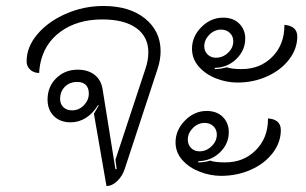

<svg xmlns="http://www.w3.org/2000/svg" viewBox="-20 -613 1024 642"><path d="M294 -233Q306 -252 310 -261L308 -262Q291 -234 267.5 -219Q244 -204 216 -204Q181 -204 160 -225Q139 -246 139 -280Q139 -323 168 -351.5Q197 -380 240 -380Q274 -380 296 -363Q318 -346 323 -315L366 -47L370 -48L366 -79L466 -382Q476 -411 476 -438Q476 -490 436 -519Q396 -548 322 -548Q239 -548 183 -507.5Q127 -467 114 -397Q111 -379 111 -369Q93 -369 81 -380Q69 -391 69 -408Q69 -456 105 -498.5Q141 -541 200.5 -567Q260 -593 326 -593Q413 -593 465 -551Q517 -509 517 -442Q517 -413 507 -383L398 -51Q390 -25 372.5 -8Q355 9 336 9ZM277 -300Q277 -319 267 -329Q257 -339 238 -339Q213 -339 197 -323Q181 -307 181 -282Q181 -265 192 -254.5Q203 -244 221 -244Q244 -244 260.5 -261Q277 -278 277 -300Z M622 -450Q622 -491 653.5 -522.5Q685 -554 726 -554Q760 -554 780 -534Q800 -514 800 -484Q800 -445 770.5 -416Q741 -387 698 -386V-382Q717 -382 738 -388Q755 -382 788 -382Q850 -382 890.5 -423Q931 -464 931 -528V-530Q974 -526 974 -491Q974 -450 947 -414.5Q920 -379 874 -358Q828 -337 774 -337Q738 -337 703 -350.5Q668 -364 645 -390Q622 -416 622 -450ZM760 -475Q760 -492 748.5 -503Q737 -514 719 -514Q697 -514 680 -497Q663 -480 663 -458Q663 -442 674 -431Q685 -420 702 -420Q725 -420 742.5 -436.5Q760 -453 760 -475ZM567 -137Q567 -178 598.5 -210Q630 -242 671 -242Q705 -242 725 -222Q745 -202 745 -171Q745 -132 715.5 -103.5Q686 -75 643 -74V-70Q664 -70 683 -76Q698 -70 733 -70Q795 -70 835.5 -111Q876 -152 876 -214V-217Q919 -214 919 -178Q919 -137 892 -101.5Q865 -66 819 -45.5Q773 -25 719 -25Q684 -25 648.5 -38.5Q613 -52 590 -77.5Q567 -103 567 -137ZM705 -163Q705 -180 693.5 -191Q682 -202 664 -202Q642 -202 625 -185Q608 -168 608 -146Q608 -129 619 -118Q630 -107 647 -107Q670 -107 687.5 -124Q705 -141 705 -163Z"/></svg>

Font: K2D Thin
Style: Italic
Weight: 100
Italic angle: -10°
Designer: Katatrad Aksorn Co.,Ltd.
Foundry: Cadson Demak Co.,Ltd.
Version: Version 1.000; ttfautohint (v1.6)